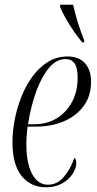

<svg xmlns="http://www.w3.org/2000/svg" viewBox="-20 -786 413 816"><path d="M176 10Q111 10 72 -38Q33 -86 33 -182Q33 -227 42.5 -277Q52 -327 71 -375Q90 -423 118.5 -461.5Q147 -500 184 -523Q221 -546 267 -546Q315 -546 341 -517.5Q367 -489 367 -438Q367 -378 335.5 -335.5Q304 -293 251.5 -270.5Q199 -248 134 -248H97Q96 -241 94 -217Q92 -193 92 -173Q92 -92 116.5 -46.5Q141 -1 184 -1Q223 -1 251.5 -34.5Q280 -68 296 -115Q299 -113 301.5 -108.5Q304 -104 304 -92Q304 -71 288.5 -47Q273 -23 244 -6.5Q215 10 176 10ZM126 -258Q180 -258 221.5 -283.5Q263 -309 286.5 -353.5Q310 -398 310 -456Q310 -498 297 -516.5Q284 -535 258 -535Q221 -535 190 -499.5Q159 -464 135.5 -401.5Q112 -339 99 -258ZM329 -606Q298 -645 274.5 -682.5Q251 -720 235 -757L236 -766H291Q297 -735 310 -693Q323 -651 338 -614V-606Z"/></svg>

Font: Noto Serif Display ExtraCondensed Light
Style: Italic
Weight: 300
Width: 2
Italic angle: -12°
Designer: Monotype Design Team
Foundry: Monotype Imaging Inc.
Version: Version 2.009